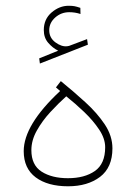

<svg xmlns="http://www.w3.org/2000/svg" viewBox="-20 -654 477 672"><path d="M183.6 -476.6Q164.1 -486.3 148.7 -504.2Q133.3 -522 133.3 -548.8Q133.3 -586.9 160.6 -610.4Q188 -633.8 220.2 -633.8Q232.9 -633.8 240.7 -632.3Q248.5 -630.9 261.2 -626.5L261.7 -605Q243.2 -611.3 222.2 -611.3Q194.3 -611.3 173.3 -592.8Q152.3 -574.2 152.3 -548.3Q152.3 -521.5 174.1 -505.6Q195.8 -489.7 215.3 -492.2Q221.7 -492.7 229 -496.1L284.7 -517.1L287.6 -497.6L119.6 -431.6L117.2 -449.7ZM190.4 -335.4 175.8 -348.1 192.9 -370.1Q237.3 -334 278.8 -296.1Q320.3 -258.3 346.9 -218.3Q373.5 -178.2 373.5 -134.8Q373.5 -67.9 330.1 -34.9Q286.6 -2 218.3 -2Q147 -2 105 -33.2Q63 -64.5 63 -125Q63 -216.8 190.4 -335.4ZM348.1 -138.7Q348.1 -168.9 327.1 -200.4Q306.2 -231.9 274.7 -262Q243.2 -292 211.9 -316.9Q184.6 -292.5 156.2 -261.7Q127.9 -231 108.9 -197Q89.8 -163.1 89.8 -128.4Q89.8 -76.2 125.7 -53.2Q161.6 -30.3 217.8 -30.3Q275.9 -30.3 312 -55.4Q348.1 -80.6 348.1 -138.7Z"/></svg>

Font: Vazirmatn RD UI Thin
Style: Regular
Weight: 100
Designer: Saber Rastikerdar
Foundry: Saber Rastikerdar
Version: Version 33.003